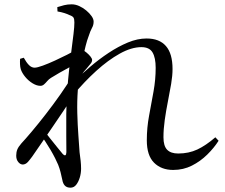

<svg xmlns="http://www.w3.org/2000/svg" viewBox="-20 -815 1040 888"><path d="M781 -29Q726 -29 692.5 -62.5Q659 -96 659 -166Q659 -224 669.5 -280Q680 -336 690 -391.5Q700 -447 700 -501Q700 -548 685.5 -572.5Q671 -597 634 -597Q588 -597 534 -567Q480 -537 425 -487Q370 -437 321 -378L324 -439Q357 -472 397.5 -506.5Q438 -541 482.5 -570.5Q527 -600 571.5 -618.5Q616 -637 658 -637Q717 -637 747.5 -602Q778 -567 778 -496Q778 -465 771.5 -426.5Q765 -388 756.5 -345.5Q748 -303 742 -260.5Q736 -218 736 -180Q736 -140 753 -122.5Q770 -105 804 -105Q853 -105 892.5 -123.5Q932 -142 976 -180L991 -164Q970 -131 938.5 -100Q907 -69 867.5 -49Q828 -29 781 -29ZM86 -54Q74 -54 64.5 -65.5Q55 -77 55 -95Q55 -111 60 -123.5Q65 -136 79 -152Q96 -170 126 -205.5Q156 -241 191 -286Q226 -331 259 -378Q292 -425 317 -467L318 -370Q298 -339 274 -303Q250 -267 224.5 -230Q199 -193 174.5 -157Q150 -121 129 -91Q118 -76 108.5 -65.5Q99 -55 86 -54ZM306 53Q289 53 280 43.5Q271 34 268 16Q264 -3 260 -19Q256 -35 249 -53Q244 -65 235 -83Q226 -101 214 -121.5Q202 -142 189 -161.5Q176 -181 165 -196L179 -217Q193 -199 210.5 -176.5Q228 -154 245 -133.5Q262 -113 270 -103Q286 -87 287 -111Q287 -139 286.5 -185Q286 -231 286.5 -286Q287 -341 291 -392Q294 -442 299.5 -491Q305 -540 310.5 -582.5Q316 -625 320 -658Q324 -691 324 -711Q324 -727 320 -733.5Q316 -740 302 -745Q292 -750 278 -754.5Q264 -759 246 -762L245 -782Q260 -787 276.5 -791Q293 -795 311 -795Q329 -795 346.5 -787Q364 -779 379 -766.5Q394 -754 403.5 -740.5Q413 -727 413 -715Q413 -699 405.5 -686Q398 -673 389 -645Q383 -630 376 -602.5Q369 -575 361.5 -541Q354 -507 348 -470Q342 -433 340 -399Q336 -346 337.5 -291Q339 -236 342.5 -189Q346 -142 348 -111Q351 -89 353 -71Q355 -53 355 -35Q355 -14 349 6Q343 26 332.5 39.5Q322 53 306 53ZM167 -418Q150 -418 131 -429.5Q112 -441 97 -459Q82 -477 76 -495Q73 -506 72.5 -519Q72 -532 73 -543L90 -548Q102 -526 114 -514Q126 -502 140 -502Q152 -502 178 -511.5Q204 -521 234.5 -535Q265 -549 290.5 -562Q316 -575 328 -582Q338 -587 344.5 -588Q351 -589 359 -586Q369 -581 380 -572Q391 -563 398.5 -553.5Q406 -544 406 -538Q406 -529 399.5 -521Q393 -513 383 -501Q368 -485 354 -465Q340 -445 326 -423L329 -482Q334 -490 339 -502.5Q344 -515 347 -527Q326 -517 301.5 -504Q277 -491 254.5 -478Q232 -465 216 -455Q206 -449 198.5 -440Q191 -431 183.5 -424.5Q176 -418 167 -418Z"/></svg>

Font: Noto Serif SC ExtraLight Medium
Style: Regular
Weight: 500
Version: Version 2.002-H1;hotconv 1.1.0;makeotfexe 2.6.0